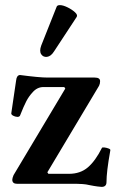

<svg xmlns="http://www.w3.org/2000/svg" viewBox="-20 -718 461 750"><path d="M377 12Q374 12 361.5 10.5Q349 9 329 5Q317 2 303 1Q289 0 280 0H47Q28 0 28 -16Q28 -22 33 -34L235 -372L231 -378H150Q125 -378 107 -357Q93 -342 83 -323Q73 -304 58 -266Q55 -261 47 -261.5Q39 -262 31.5 -266Q24 -270 24 -275L43 -404Q45 -424 58 -425Q96 -420 123 -417.5Q150 -415 167 -415H350Q371 -415 371 -401Q371 -391 367 -383L165 -45L169 -39H249Q294 -39 323.5 -64.5Q353 -90 378 -140Q379 -143 387.5 -142Q396 -141 404 -138Q412 -135 411 -131Q403 -86 399.5 -56.5Q396 -27 396 -7Q396 12 377 12ZM191 -517Q179 -498 164 -496Q149 -494 141 -506Q133 -518 141 -540L201 -691Q203 -698 214 -698Q226 -698 243.5 -689.5Q261 -681 273 -670Q285 -659 279 -651Z"/></svg>

Font: Junicode SmExp
Style: Bold
Weight: 700
Width: 6
Designer: Peter S. Baker
Version: Version 2.205; ttfautohint (v1.8.4)